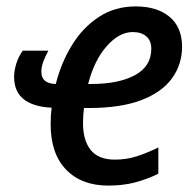

<svg xmlns="http://www.w3.org/2000/svg" viewBox="-20 -569 608 599"><path d="M318 10Q234 10 186 -40Q138 -90 138 -181Q138 -209 141 -233Q24 -239 24 -329Q24 -349 31 -371Q38 -393 51 -411H131Q122 -395 115.5 -378Q109 -361 109 -345Q109 -308 154 -307Q171 -374 205 -429Q239 -484 289 -516.5Q339 -549 403 -549Q470 -549 509 -516.5Q548 -484 548 -423Q548 -368 516.5 -324.5Q485 -281 420.5 -256.5Q356 -232 257 -232H242Q239 -208 239 -185Q239 -131 263 -101Q287 -71 339 -71Q374 -71 405.5 -81Q437 -91 474 -109V-27Q437 -9 400 0.5Q363 10 318 10ZM265 -307Q350 -307 401 -334.5Q452 -362 452 -417Q452 -442 436.5 -455.5Q421 -469 394 -469Q352 -469 313 -425Q274 -381 255 -307Z"/></svg>

Font: Noto Sans SemiCondensed Medium
Style: Italic
Weight: 500
Width: 4
Italic angle: -12°
Designer: Monotype Design Team
Foundry: Monotype Imaging Inc.
Version: Version 2.013; ttfautohint (v1.8.4.7-5d5b)